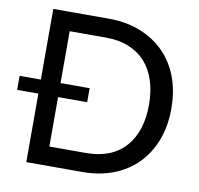

<svg xmlns="http://www.w3.org/2000/svg" viewBox="-89 -782 895 864"><g transform="rotate(10 358.0 -350.0)"><path d="M342 0H86V-313H-11V-377H86V-700H342Q418 -700 481.5 -675.5Q545 -651 591 -606Q637 -561 662 -496Q687 -431 687 -350Q687 -269 662 -204.5Q637 -140 592 -94.5Q547 -49 483.5 -24.5Q420 0 342 0ZM342 -614H176V-377H309V-313H176V-87H342Q460 -87 522.5 -157Q585 -227 585 -350Q585 -411 569 -460Q553 -509 522.5 -543Q492 -577 446.5 -595.5Q401 -614 342 -614Z"/></g></svg>

Font: Cabin
Style: Regular
Weight: 400
Designer: Pablo Impallari
Foundry: Pablo Impallari
Version: Version 1.007